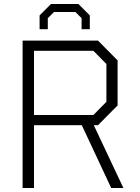

<svg xmlns="http://www.w3.org/2000/svg" viewBox="-20 -940 700 960"><path d="M178 -794V-863L235 -920H372L429 -863V-794H388V-849L357 -880H250L219 -849V-794ZM93 0V-737H470L568 -638V-413L470 -314H449L597 0H536L389 -314H150V0ZM150 -365H447L512 -431V-620L447 -686H150Z"/></svg>

Font: Tomorrow Light
Style: Regular
Weight: 300
Designer: Tony de Marco, Monica Rizzolli
Foundry: Just in Type
Version: Version 2.002